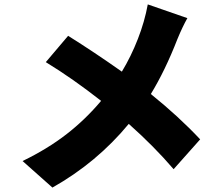

<svg xmlns="http://www.w3.org/2000/svg" viewBox="-20 -788 996 868"><path d="M648.1 -768.1 827.1 -706Q805.8 -668.7 782 -611.2Q726.6 -468.8 661.9 -362.9Q788 -261.4 884.9 -158L764.9 -23.1Q676.8 -126.1 562.1 -228Q418 -53.3 217 60L82 -60Q193.5 -114 279.5 -180.4Q365.4 -246.8 437.1 -332Q308.2 -433.2 187.1 -507.1L288 -626.1Q404.5 -553.3 530.9 -464.1Q572.8 -533.4 603.3 -611.9Q633.9 -690.3 648.1 -768.1Z"/></svg>

Font: Karasuma Gothic
Style: Black
Weight: 900
Designer: Rasmus Andersson / Ryoko Nishizuka
Foundry: Genbu
Version: Version 1.00